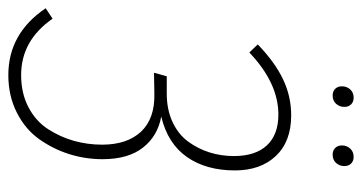

<svg xmlns="http://www.w3.org/2000/svg" viewBox="-232 -658 898 477"><g transform="rotate(90 217.5 -419.0)"><path d="M215.8 -795.9Q205.6 -795.9 199.2 -802.2Q192.9 -808.6 192.9 -818.8Q192.9 -831.1 200.7 -839.6Q208.5 -848.1 221.2 -848.1Q231.4 -848.1 237.8 -841.8Q244.1 -835.4 244.1 -825.2Q244.1 -813 236.3 -804.4Q228.5 -795.9 215.8 -795.9ZM362.8 -795.9Q352.5 -795.9 346.2 -802.2Q339.8 -808.6 339.8 -818.8Q339.8 -831.1 347.7 -839.6Q355.5 -848.1 368.2 -848.1Q378.4 -848.1 384.8 -841.8Q391.1 -835.4 391.1 -825.2Q391.1 -813 383.3 -804.4Q375.5 -795.9 362.8 -795.9ZM265.1 -692.9Q330.1 -692.9 366 -654.8Q401.9 -616.7 401.9 -553.2Q401.9 -481.9 368.7 -434.1Q335.4 -386.2 268.1 -370.1Q316.4 -361.3 345.2 -324.7Q374 -288.1 374 -224.1Q374 -181.2 361.1 -140.6Q348.1 -100.1 323.5 -65.9Q298.8 -31.7 257.6 -11Q216.3 9.8 165 9.8Q61.5 9.8 -1 -83L24.9 -100.1Q79.1 -22 165 -22Q210.4 -22 245.1 -40.3Q279.8 -58.6 299.3 -88.9Q318.8 -119.1 328.4 -153.1Q337.9 -187 337.9 -223.1Q337.9 -285.6 305.4 -320.1Q272.9 -354.5 210.9 -353L159.2 -352.1L168 -383.8H210.9Q251 -383.8 281.7 -398.2Q312.5 -412.6 330.3 -437Q348.1 -461.4 357.2 -490.2Q366.2 -519 366.2 -550.8Q366.2 -604 339.6 -632.6Q313 -661.1 263.2 -661.1Q184.6 -661.1 108.9 -588.9L88.9 -609.9Q132.8 -652.3 175.3 -672.6Q217.8 -692.9 265.1 -692.9Z"/></g></svg>

Font: Fira Sans Compressed UltraLight
Style: Italic
Weight: 200
Width: 3
Italic angle: -8°
Designer: Carrois Corporate & Edenspiekermann AG
Foundry: Carrois Corporate GbR & Edenspiekermann AG
Version: Version 4.203;PS 004.203;hotconv 1.0.88;makeotf.lib2.5.64775